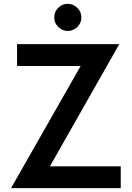

<svg xmlns="http://www.w3.org/2000/svg" viewBox="-20 -980 690 1000"><path d="M332.5 -818.8Q305 -818.8 283.8 -839.4Q262.5 -860 262.5 -888.8Q262.5 -918.8 283.1 -939.4Q303.8 -960 332.5 -960Q361.2 -960 382.5 -939.4Q403.8 -918.8 403.8 -888.8Q403.8 -860 382.5 -839.4Q361.2 -818.8 332.5 -818.8ZM240 -113.8H608.8V0H37.5L400 -636.2H68.8V-750H601.2Z"/></svg>

Font: Now Alt Medium
Style: Regular
Weight: 500
Designer: Alfredo Marco Pradil
Foundry: Alfredo Marco Pradil
Version: Version 1.002;PS 001.002;hotconv 1.0.88;makeotf.lib2.5.64775